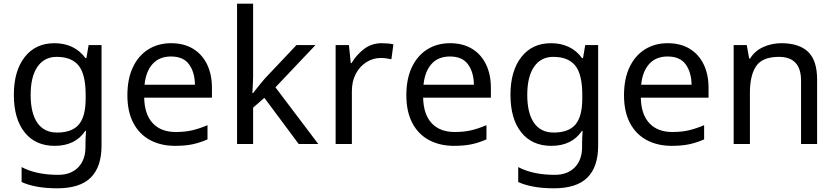

<svg xmlns="http://www.w3.org/2000/svg" viewBox="-20 -780 4527 1040"><path d="M275 -546Q328 -546 370.5 -526Q413 -506 443 -465H448L460 -536H530V9Q530 124 471.5 182Q413 240 290 240Q172 240 97 206V125Q176 167 295 167Q364 167 403.5 126.5Q443 86 443 16V-5Q443 -17 444 -39.5Q445 -62 446 -71H442Q388 10 276 10Q172 10 113.5 -63Q55 -136 55 -267Q55 -395 113.5 -470.5Q172 -546 275 -546ZM287 -472Q220 -472 183 -418.5Q146 -365 146 -266Q146 -167 182.5 -114.5Q219 -62 289 -62Q370 -62 407 -105.5Q444 -149 444 -246V-267Q444 -377 406 -424.5Q368 -472 287 -472Z M907 -546Q976 -546 1025.5 -516Q1075 -486 1101.5 -431.5Q1128 -377 1128 -304V-251H761Q763 -160 807.5 -112.5Q852 -65 932 -65Q983 -65 1022.5 -74.5Q1062 -84 1104 -102V-25Q1063 -7 1023 1.5Q983 10 928 10Q852 10 793.5 -21Q735 -52 702.5 -113.5Q670 -175 670 -264Q670 -352 699.5 -415Q729 -478 782.5 -512Q836 -546 907 -546ZM906 -474Q843 -474 806.5 -433.5Q770 -393 763 -321H1036Q1035 -389 1004 -431.5Q973 -474 906 -474Z M1351 -363Q1351 -347 1349.5 -321Q1348 -295 1347 -276H1351Q1357 -284 1369 -299Q1381 -314 1393.5 -329.5Q1406 -345 1415 -355L1586 -536H1689L1472 -307L1704 0H1598L1412 -250L1351 -197V0H1264V-760H1351Z M2048 -546Q2063 -546 2080.5 -544.5Q2098 -543 2111 -540L2100 -459Q2087 -462 2071.5 -464Q2056 -466 2042 -466Q2001 -466 1965 -443.5Q1929 -421 1907.5 -380.5Q1886 -340 1886 -286V0H1798V-536H1870L1880 -438H1884Q1910 -482 1951 -514Q1992 -546 2048 -546Z M2418 -546Q2487 -546 2536.5 -516Q2586 -486 2612.5 -431.5Q2639 -377 2639 -304V-251H2272Q2274 -160 2318.5 -112.5Q2363 -65 2443 -65Q2494 -65 2533.5 -74.5Q2573 -84 2615 -102V-25Q2574 -7 2534 1.5Q2494 10 2439 10Q2363 10 2304.5 -21Q2246 -52 2213.5 -113.5Q2181 -175 2181 -264Q2181 -352 2210.5 -415Q2240 -478 2293.5 -512Q2347 -546 2418 -546ZM2417 -474Q2354 -474 2317.5 -433.5Q2281 -393 2274 -321H2547Q2546 -389 2515 -431.5Q2484 -474 2417 -474Z M2965 -546Q3018 -546 3060.5 -526Q3103 -506 3133 -465H3138L3150 -536H3220V9Q3220 124 3161.5 182Q3103 240 2980 240Q2862 240 2787 206V125Q2866 167 2985 167Q3054 167 3093.5 126.5Q3133 86 3133 16V-5Q3133 -17 3134 -39.5Q3135 -62 3136 -71H3132Q3078 10 2966 10Q2862 10 2803.5 -63Q2745 -136 2745 -267Q2745 -395 2803.5 -470.5Q2862 -546 2965 -546ZM2977 -472Q2910 -472 2873 -418.5Q2836 -365 2836 -266Q2836 -167 2872.5 -114.5Q2909 -62 2979 -62Q3060 -62 3097 -105.5Q3134 -149 3134 -246V-267Q3134 -377 3096 -424.5Q3058 -472 2977 -472Z M3597 -546Q3666 -546 3715.5 -516Q3765 -486 3791.5 -431.5Q3818 -377 3818 -304V-251H3451Q3453 -160 3497.5 -112.5Q3542 -65 3622 -65Q3673 -65 3712.5 -74.5Q3752 -84 3794 -102V-25Q3753 -7 3713 1.5Q3673 10 3618 10Q3542 10 3483.5 -21Q3425 -52 3392.5 -113.5Q3360 -175 3360 -264Q3360 -352 3389.5 -415Q3419 -478 3472.5 -512Q3526 -546 3597 -546ZM3596 -474Q3533 -474 3496.5 -433.5Q3460 -393 3453 -321H3726Q3725 -389 3694 -431.5Q3663 -474 3596 -474Z M4212 -546Q4308 -546 4357 -499.5Q4406 -453 4406 -349V0H4319V-343Q4319 -472 4199 -472Q4110 -472 4076 -422Q4042 -372 4042 -278V0H3954V-536H4025L4038 -463H4043Q4069 -505 4115 -525.5Q4161 -546 4212 -546Z"/></svg>

Font: Noto Sans Anatolian Hieroglyphs
Style: Regular
Weight: 400
Designer: Monotype Design Team
Foundry: Monotype Imaging Inc.
Version: Version 2.001; ttfautohint (v1.8.4.7-5d5b)